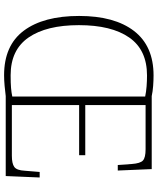

<svg xmlns="http://www.w3.org/2000/svg" viewBox="64 -827 771 939"><g transform="rotate(90 449.5 -357.5)"><path d="M348 8Q202 8 130 -88.5Q58 -185 58 -359Q58 -532 131.5 -627.5Q205 -723 349 -723Q373 -723 400 -721Q427 -719 450 -714H807L814 -548H787L782 -617Q779 -658 765 -671Q751 -684 710 -684H494V-389H739V-359H494V-30H742Q780 -30 796.5 -42Q813 -54 815 -93L821 -166H848L841 0H450Q427 3 399.5 5.5Q372 8 348 8ZM348 -24Q387 -24 410 -26Q433 -28 452 -32V-682Q428 -687 401.5 -689Q375 -691 349 -691Q224 -691 163.5 -604Q103 -517 103 -358Q103 -199 163.5 -111.5Q224 -24 348 -24Z"/></g></svg>

Font: Noto Serif Malayalam ExtraLight
Style: Regular
Weight: 200
Designer: Indian type Foundry, Jelle Bosma, Monotype Design Team
Foundry: Monotype Imaging Inc.
Version: Version 2.104; ttfautohint (v1.8.4.7-5d5b)